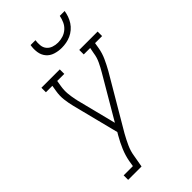

<svg xmlns="http://www.w3.org/2000/svg" viewBox="-286 -1035 1116 1116"><g transform="rotate(-45 271.5 -477.5)"><path d="M59 0V-37H135L141 -74Q148 -112 164 -150Q180 -188 201 -224L211 -241L138 -529Q130 -561 126 -594Q122 -627 128 -662L134 -698H81V-735H232V-698H174L168 -662Q163 -632 165.5 -604Q168 -576 174 -548V-547Q174 -547 174 -547Q174 -547 174 -547Q175 -545 175.5 -543Q176 -541 176 -538L239 -289L391 -548Q407 -575 420.5 -603.5Q434 -632 438 -662L445 -698H392V-735H543V-698H485L479 -662Q473 -627 458 -594Q443 -561 425 -529L235 -206Q217 -174 202 -141Q187 -108 182 -74L169 0ZM329 -815Q301 -815 274.5 -823.5Q248 -832 231.5 -852Q215 -872 211 -899.5Q207 -927 212 -955H252Q249 -935 251 -914.5Q253 -894 265 -879.5Q277 -865 296 -858.5Q315 -852 335 -852Q356 -852 376.5 -858.5Q397 -865 413.5 -879.5Q430 -894 439 -914Q448 -934 452 -955H492Q489 -936 482.5 -917.5Q476 -899 465 -882Q454 -865 438 -851.5Q422 -838 404 -830Q386 -822 367 -818.5Q348 -815 329 -815Z"/></g></svg>

Font: Iosevka Curly Slab XLtObl
Style: Regular
Weight: 200
Italic angle: -9°
Monospace: yes
Designer: Belleve Invis
Foundry: Belleve Invis
Version: Version 11.1.0; ttfautohint (v1.8.3)